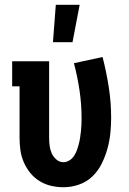

<svg xmlns="http://www.w3.org/2000/svg" viewBox="-20 -777 540 805"><path d="M246 8Q220 8 194 2Q168 -4 145.5 -18Q123 -32 106.5 -52.5Q90 -73 79.5 -97.5Q69 -122 65.5 -148Q62 -174 62 -200V-415H31V-520H186V-200Q186 -183 188 -166.5Q190 -150 196.5 -135Q203 -120 216 -108.5Q229 -97 246 -97Q259 -97 271 -104.5Q283 -112 290.5 -123.5Q298 -135 302.5 -147.5Q307 -160 310.5 -173.5Q314 -187 316 -200.5Q318 -214 319.5 -227.5Q321 -241 321.5 -254.5Q322 -268 322 -281Q322 -340 313.5 -397.5Q305 -455 290 -512L410 -538Q426 -476 436 -412Q446 -348 446 -283Q446 -250 442.5 -217Q439 -184 430 -152Q421 -120 406 -90Q391 -60 367 -37Q343 -14 311 -3Q279 8 246 8ZM202 -600 214 -757H314L284 -600Z"/></svg>

Font: Iosevka Curly Slab Extrabold
Style: Regular
Weight: 800
Monospace: yes
Designer: Belleve Invis
Foundry: Belleve Invis
Version: Version 22.1.2; ttfautohint (v1.8.4)